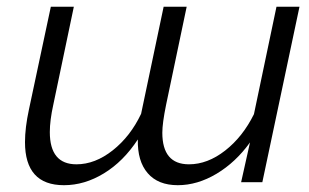

<svg xmlns="http://www.w3.org/2000/svg" viewBox="-20 -541 918 570"><path d="M758.8 0H695.8L722.2 -118.2Q679.7 -59.1 622.8 -25.1Q565.9 8.8 507.8 8.8Q449.2 8.8 418.5 -26.9Q387.7 -62.5 389.2 -127Q346.2 -61.5 288.6 -26.4Q231 8.8 169.9 8.8Q54.2 8.8 54.2 -119.1Q54.2 -161.6 65.9 -215.8L130.9 -521H199.2L138.2 -230Q127.9 -183.6 127.9 -148.9Q127.9 -53.2 207 -53.2Q262.2 -53.2 314.7 -94.7Q367.2 -136.2 398.9 -203.1L465.8 -521H534.2L473.1 -230Q461.9 -175.3 461.9 -147Q461.9 -53.2 541 -53.2Q596.2 -53.2 648.4 -94Q700.7 -134.8 733.9 -202.1L800.8 -521H869.1Z"/></svg>

Font: Rawline
Style: Italic
Weight: 400
Italic angle: -12°
Designer: Matt McInerney, Pablo Impallari, Rodrigo Fuenzalida
Foundry: Matt McInerney, Pablo Impallari, Rodrigo Fuenzalida
Version: Version 4.020;PS 004.020;hotconv 1.0.88;makeotf.lib2.5.64775